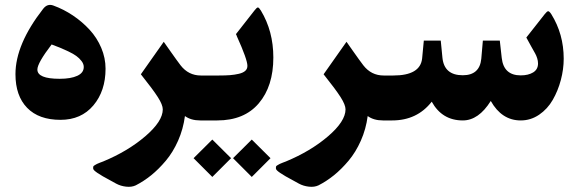

<svg xmlns="http://www.w3.org/2000/svg" viewBox="-20 -483 2317 770"><path d="M222.7 -2.4Q135.7 -2.4 88.9 -50.5Q42 -98.6 42 -185.5Q42 -305.2 152.8 -447.3Q169.9 -469.7 193.8 -460.9Q235.4 -445.8 272.5 -420.9Q309.6 -396 339.1 -364Q368.7 -332 386 -291.3Q403.3 -250.5 403.3 -207.5Q403.3 -118.2 354.5 -60.3Q305.7 -2.4 222.7 -2.4ZM187 -304.7Q129.9 -230 129.9 -204.1Q129.9 -167 219.2 -167Q264.2 -167 290 -179Q315.9 -190.9 315.9 -214.4Q315.9 -226.6 306.9 -238.3Q297.9 -250 286.1 -258.5Q274.4 -267.1 253.9 -276.9Q233.4 -286.6 220.7 -291.7Q208 -296.9 187 -304.7Z M721.7 -17.6Q714.8 34.7 694.3 81.1Q673.8 127.4 645 161.6Q616.2 195.8 586.2 220Q556.2 244.1 524.4 260.3Q507.8 268.1 485.8 265.6Q463.9 263.2 445.8 253.4L392.6 224.1Q379.9 216.8 371.3 210.9Q362.8 205.1 358.2 200.7Q353.5 196.3 353.5 191.9Q353.5 187.5 354 185.1Q354.5 182.6 360.4 179.2Q366.2 175.8 369.1 174.3Q372.1 172.9 381.3 169.2Q390.6 165.5 393.6 164.6Q492.7 123.5 562.7 63.5Q632.8 3.4 632.8 -44.4Q632.8 -62.5 613 -93.5Q593.3 -124.5 544.9 -185.1L636.7 -315.4Q638.2 -313.5 663.3 -277.6Q688.5 -241.7 704.1 -221.2Q735.8 -180.2 785.6 -180.2H795.4Q807.6 -180.2 807.6 -109.4V-69.3Q807.6 0 795.4 0H783.2Q745.6 0 721.7 -17.6Z M989.7 76.7 1064.9 151.4 989.7 226.6 914.6 151.4ZM831.5 76.7 906.7 151.4 831.5 226.6 756.3 151.4ZM1076.2 -252.4Q1076.2 -137.2 1017.8 -68.6Q959.5 0 851.1 0H793.5Q766.6 0 766.6 -75.2V-109.4Q766.6 -180.2 793.5 -180.2H857.9Q883.8 -180.2 902.3 -181.6Q920.9 -183.1 937.7 -187Q954.6 -190.9 963.4 -198.7Q972.2 -206.5 972.2 -218.8Q972.2 -244.1 930.2 -336.9Q929.7 -338.9 929.2 -340.1Q928.7 -341.3 927.7 -343Q926.8 -344.7 926.3 -346.2L1000.5 -440.9Q1009.8 -453.1 1014.2 -453.1Q1018.6 -453.1 1026.4 -440.4Q1076.2 -357.9 1076.2 -252.4Z M1454.6 -17.6Q1447.8 34.7 1427.2 81.1Q1406.7 127.4 1377.9 161.6Q1349.1 195.8 1319.1 220Q1289.1 244.1 1257.3 260.3Q1240.7 268.1 1218.8 265.6Q1196.8 263.2 1178.7 253.4L1125.5 224.1Q1112.8 216.8 1104.2 210.9Q1095.7 205.1 1091.1 200.7Q1086.4 196.3 1086.4 191.9Q1086.4 187.5 1086.9 185.1Q1087.4 182.6 1093.3 179.2Q1099.1 175.8 1102.1 174.3Q1105 172.9 1114.3 169.2Q1123.5 165.5 1126.5 164.6Q1225.6 123.5 1295.7 63.5Q1365.7 3.4 1365.7 -44.4Q1365.7 -62.5 1345.9 -93.5Q1326.2 -124.5 1277.8 -185.1L1369.6 -315.4Q1371.1 -313.5 1396.2 -277.6Q1421.4 -241.7 1437 -221.2Q1468.8 -180.2 1518.6 -180.2H1528.3Q1540.5 -180.2 1540.5 -109.4V-69.3Q1540.5 0 1528.3 0H1516.1Q1478.5 0 1454.6 -17.6Z M2068.4 -180.7Q2098.6 -180.7 2118.2 -192.6Q2137.7 -204.6 2137.7 -228.5Q2137.7 -238.8 2134.3 -249.5Q2130.9 -260.3 2126.2 -268.6Q2121.6 -276.9 2110.6 -296.4Q2099.6 -315.9 2090.8 -332.5L2165 -426.8Q2173.8 -438 2178.5 -438Q2183.1 -438 2190.9 -426.3Q2240.7 -346.2 2240.7 -247.6Q2240.7 -205.1 2229.2 -162.1Q2217.8 -119.1 2196.8 -82.5Q2175.8 -45.9 2142.1 -22.9Q2108.4 0 2068.4 0Q1992.2 0 1948.2 -78.1Q1899.4 0 1835.9 0Q1752.9 0 1711.4 -75.2Q1652.8 0 1552.7 0H1526.4Q1499.5 0 1499.5 -75.2V-109.4Q1499.5 -180.2 1526.4 -180.2H1557.1Q1665.5 -180.2 1672.9 -248.5L1679.7 -320.3H1747.6L1754.4 -251Q1761.7 -181.2 1835.9 -181.2Q1903.8 -181.2 1910.2 -247.6L1916.5 -320.3H1984.4L1992.2 -250.5Q2000 -180.7 2068.4 -180.7Z"/></svg>

Font: Sahel FD
Style: Bold-FD
Weight: 700
Foundry: Saber Rastikerdar (saber.rastikerdar@gmail.com)
Version: Version 3.3.0